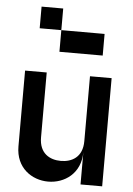

<svg xmlns="http://www.w3.org/2000/svg" viewBox="-56 -842 611 884"><g transform="rotate(5 250.0 -400.0)"><path d="M200 0C275 0 350 -50 350 -150V0H450V-500H350V-200C350 -125 300 -100 250 -100C200 -100 150 -125 150 -200V-500H50V-150C50 -50 125 0 200 0ZM100 -700H200V-800H100ZM200 -600H400V-700H200Z"/></g></svg>

Font: LS-VG5000
Style: Regular
Weight: 400
Designer: Justin Bihan, 2021
Foundry: Justin Bihan, 2021
Version: Version 1.000;Glyphs 3.1.2 (3151)